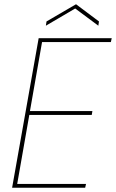

<svg xmlns="http://www.w3.org/2000/svg" viewBox="-20 -884 546 904"><path d="M506 -704H162L37 0H381L385 -18H61L118 -343H412L415 -361H121L178 -686H502ZM446 -783 338 -864 199 -783 196 -763 334 -844 443 -763Z"/></svg>

Font: Poppins Devanagari Thin
Style: Italic
Weight: 100
Italic angle: -10°
Designer: Ninad Kale (Devanagari), Jonny Pinhorn (Latin)
Foundry: Indian Type Foundry
Version: 4.005